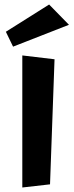

<svg xmlns="http://www.w3.org/2000/svg" viewBox="-20 -818 330 852"><path d="M38 -611 6 -677 198 -798 286 -708ZM79 14V-572L222 -555L202 0Z"/></svg>

Font: RocknRoll One
Style: Regular
Weight: 400
Designer: Fontworks Inc.
Foundry: Fontworks Inc.
Version: Version 1.100